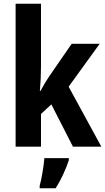

<svg xmlns="http://www.w3.org/2000/svg" viewBox="-20 -780 559 1021"><path d="M198 -426V-760H63V0H198V-174L253 -225L368 0H519L345 -319L510 -547H361L241 -373C226 -351 210 -324 195 -296H192C196 -339 198 -382 198 -426ZM346 72V61H216C213 102 201 172 191 208V221H276C305 175 330 121 346 72Z"/></svg>

Font: Noto Sans Arabic UI Cn
Style: Bold
Weight: 700
Width: 3
Designer: Monotype Design Team, Nadine Chahine and Nizar Qandah
Foundry: Monotype Imaging Inc.
Version: Version 2.010